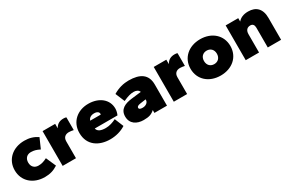

<svg xmlns="http://www.w3.org/2000/svg" viewBox="87 -1358 3362 2247"><g transform="rotate(-30 1768.0 -235.0)"><path d="M295 10C363 10 417 -6 472 -42L413 -176C368 -153 336 -144 295 -144C244 -144 208 -178 208 -235C208 -292 244 -326 295 -326C336 -326 368 -317 413 -294L472 -428C417 -464 363 -480 295 -480C139 -480 26 -381 26 -235C26 -88 139 10 295 10Z M718 0V-227C718 -283 753 -306 798 -306C819 -306 840 -302 860 -298V-470C852 -474 840 -476 823 -476C776 -476 736 -461 708 -410V-470H538V0Z M1178 10C1254 10 1328 -10 1388 -49L1339 -169C1298 -148 1249 -131 1198 -131C1131 -131 1091 -150 1082 -191H1389C1400 -214 1408 -247 1408 -274C1408 -397 1304 -480 1159 -480C1013 -480 900 -385 900 -235C900 -66 1030 10 1178 10ZM1163 -349C1206 -349 1226 -330 1226 -307C1226 -304 1225 -301 1224 -297H1082C1089 -325 1116 -349 1163 -349Z M1629 10C1701 10 1738 -2 1778 -39V0H1948V-286C1948 -421 1861 -480 1704 -480C1637 -480 1565 -463 1494 -420L1546 -295C1609 -324 1650 -335 1689 -335C1721 -335 1752 -324 1763 -293L1629 -277C1538 -266 1460 -233 1460 -134C1460 -35 1538 10 1629 10ZM1691 -121C1658 -121 1642 -129 1642 -146C1642 -163 1658 -173 1691 -178L1768 -189V-180C1768 -148 1735 -121 1691 -121Z M2220 0V-227C2220 -283 2255 -306 2300 -306C2321 -306 2342 -302 2362 -298V-470C2354 -474 2342 -476 2325 -476C2278 -476 2238 -461 2210 -410V-470H2040V0Z M2671 10C2827 10 2940 -88 2940 -235C2940 -381 2827 -480 2671 -480C2515 -480 2402 -381 2402 -235C2402 -88 2515 10 2671 10ZM2671 -144C2620 -144 2584 -179 2584 -235C2584 -291 2620 -326 2671 -326C2722 -326 2758 -291 2758 -235C2758 -179 2722 -144 2671 -144Z M3490 0V-296C3490 -421 3424 -480 3320 -480C3255 -480 3211 -459 3182 -424V-470H3012V0H3192V-247C3192 -303 3222 -326 3261 -326C3294 -326 3310 -304 3310 -267V0Z"/></g></svg>

Font: Gantari Black
Style: Regular
Weight: 900
Designer: Anugrah Pasau
Foundry: Lafontype
Version: Version 1.000